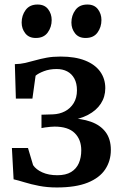

<svg xmlns="http://www.w3.org/2000/svg" viewBox="-20 -817 546 847"><path d="M230.5 10Q188.5 10 152.5 3Q116.5 -4 88.2 -12.8Q60 -21.5 40 -26L32.5 -164H103.5L126 -88.5Q139 -69 166.8 -56.5Q194.5 -44 233 -44Q270.5 -44 293.8 -58.2Q317 -72.5 327.8 -97.2Q338.5 -122 338.5 -154Q338.5 -201.5 309.5 -230Q280.5 -258.5 220.5 -258.5Q214.5 -258.5 202.2 -257.5Q190 -256.5 178.5 -254.8Q167 -253 163 -252V-311L213 -312.5Q242.5 -313.5 266.5 -326Q290.5 -338.5 305 -362Q319.5 -385.5 319.5 -418.5Q319.5 -449.5 308 -470.5Q296.5 -491.5 276.5 -502Q256.5 -512.5 230 -512.5Q198.5 -512.5 173.8 -503Q149 -493.5 137 -483L123 -382H50L45.5 -534Q70 -534.5 91.8 -539.5Q113.5 -544.5 136.2 -551Q159 -557.5 185.8 -562.5Q212.5 -567.5 247.5 -567.5Q311.5 -567.5 355.5 -550Q399.5 -532.5 422 -501Q444.5 -469.5 444.5 -428Q444.5 -390 424.8 -359.8Q405 -329.5 368.2 -310.2Q331.5 -291 282 -284.5V-295.5Q338.5 -295 380.8 -280Q423 -265 446 -234.2Q469 -203.5 469 -155.5Q469 -107.5 444.2 -70Q419.5 -32.5 366.8 -11.2Q314 10 230.5 10ZM137.5 -649.5Q107.5 -649.5 91.5 -670Q75.5 -690.5 75.5 -717.5Q75.5 -749 93.2 -773Q111 -797 145 -797H146Q176.5 -797 192.2 -776.5Q208 -756 208 -728.5Q208 -697.5 190.5 -673.5Q173 -649.5 138.5 -649.5ZM357 -649.5Q327 -649.5 311 -670Q295 -690.5 295 -717.5Q295 -749 312.8 -773Q330.5 -797 365 -797H366Q396 -797 411.8 -776.5Q427.5 -756 427.5 -728.5Q427.5 -697.5 410.2 -673.5Q393 -649.5 358 -649.5Z"/></svg>

Font: Merriweather 20pt SemiBold
Style: Regular
Weight: 600
Version: Version 2.100